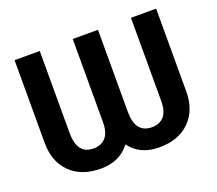

<svg xmlns="http://www.w3.org/2000/svg" viewBox="-120 -877 1188 1053"><g transform="rotate(-20 473.5 -350.5)"><path d="M884.3 -710.9V-228Q884.3 -118.2 819.3 -54Q754.4 10.3 641.6 10.3Q529.8 10.3 471.2 -68.8Q412.6 10.3 300.3 10.3Q188.5 10.3 123.3 -53.7Q58.1 -117.7 58.1 -228.5V-710.9H205.1V-232.4Q205.1 -107.4 300.3 -107.4Q345.2 -107.4 371.3 -136Q397.5 -164.6 397.5 -227.1V-710.9H544.9V-231.4Q544.9 -107.4 641.6 -107.4Q686 -107.4 711.7 -136Q737.3 -164.6 737.3 -227.1V-710.9Z"/></g></svg>

Font: MAUL Bold
Style: Bold
Weight: 700
Designer: MAUL
Version: Version 1.0; 2020; ttfautohint (v1.8.3)